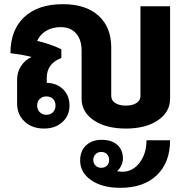

<svg xmlns="http://www.w3.org/2000/svg" viewBox="-20 -606 895 920"><path d="M795 -576V-133Q795 -69 736.5 -29.5Q678 10 583 10Q488 10 429.5 -29.5Q371 -69 371 -133V-363Q371 -416 344.5 -446Q318 -476 271 -476Q231 -476 201.5 -458.5Q172 -441 158 -410Q220 -396 274 -370V-328Q204 -302 204 -232V-209Q252 -208 282.5 -178Q313 -148 313 -100Q313 -52 279 -21Q245 10 191 10Q134 10 98 -23.5Q62 -57 62 -110V-225Q62 -260 80.5 -289Q99 -318 131 -333Q90 -344 30 -351Q30 -462 96 -524Q162 -586 281 -586Q391 -586 452 -531Q513 -476 513 -378V-146Q513 -125 532 -112.5Q551 -100 583 -100Q615 -100 634 -112.5Q653 -125 653 -146V-576ZM158 -100Q158 -81 170.5 -68.5Q183 -56 202 -56Q222 -56 234 -68.5Q246 -81 246 -100Q246 -120 234 -132Q222 -144 202 -144Q183 -144 170.5 -132Q158 -120 158 -100ZM682 66H795Q795 172 732 233Q669 294 556 294Q470 294 417 257.5Q364 221 364 163Q364 117 392.5 90.5Q421 64 467 64Q515 64 542 88Q569 112 569 154Q569 170 561.5 186.5Q554 203 541 214Q555 217 566 217Q616 217 649 173.5Q682 130 682 66ZM465 198Q482 198 492.5 187.5Q503 177 503 160Q503 144 492.5 133Q482 122 465 122Q449 122 438 133Q427 144 427 160Q427 177 438 187.5Q449 198 465 198Z"/></svg>

Font: Sarabun ExtraBold
Style: Regular
Weight: 800
Version: Version 1.000; ttfautohint (v1.6)